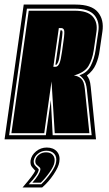

<svg xmlns="http://www.w3.org/2000/svg" viewBox="-46 -611 479 842"><path d="M-26 0 58 -591H285Q356 -591 383.5 -557.5Q411 -524 403 -472L391 -390Q387 -358 374.5 -329Q362 -300 335 -280Q342 -271 346 -260.5Q350 -250 352 -229L375 0ZM-6 -18H155L177 -172L185 -18H356L335 -218Q332 -247 322.5 -260.5Q313 -274 302 -281Q337 -292 352.5 -323.5Q368 -355 373 -390L385 -472Q392 -516 368 -544.5Q344 -573 282 -573H72ZM4 -27 80 -564H281Q338 -564 360.5 -538.5Q383 -513 377 -472L365 -390Q359 -350 342 -321.5Q325 -293 278 -280Q297 -278 310 -266Q323 -254 326 -222L346 -27H194L180 -254L148 -27ZM188 -318H197Q208 -318 214.5 -333Q221 -348 226 -385L233 -435Q238 -470 235 -479Q232 -488 221 -488H212ZM197 -327 219 -478H223Q228 -478 228 -468.5Q228 -459 223 -424L218 -385Q214 -349 208.5 -338Q203 -327 201 -327ZM53 211Q79 181 92 163.5Q105 146 109 137L107 136Q102 131 94 121Q86 111 88 93Q92 69 112.5 52.5Q133 36 159 36Q188 36 203.5 53.5Q219 71 214 100Q211 121 189 154Q167 187 139 211ZM80 197H135Q159 174 178.5 145.5Q198 117 200 100Q204 77 192 63.5Q180 50 157 50Q137 50 121 62.5Q105 75 102 93Q101 106 106.5 113Q112 120 117 124Q124 131 124 133Q121 155 80 197ZM96 190Q128 154 131 133Q132 126 126 121.5Q120 117 114 111Q108 105 109 93Q111 78 124.5 67.5Q138 57 156 57Q176 57 186 69Q196 81 193 100Q191 117 171.5 144.5Q152 172 133 190Z"/></svg>

Font: Alumni Sans Collegiate One
Style: Italic
Weight: 400
Italic angle: -8°
Designer: Robert E. Leuschke
Foundry: Robert E. Leuschke
Version: Version 1.100